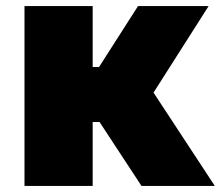

<svg xmlns="http://www.w3.org/2000/svg" viewBox="-20 -615 730 635"><path d="M448 0 249.5 -302.5 436.5 -595H670L468.5 -278.5L473.5 -330.5L690.5 0ZM61 0V-595H286.5V0ZM257 -211.5V-393.5H333V-211.5Z"/></svg>

Font: Encode Sans SC SemiExpanded Black
Style: Regular
Weight: 900
Width: 6
Designer: Multiple Designers
Foundry: Impallari Type
Version: Version 3.002